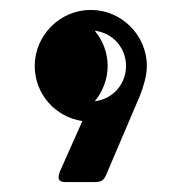

<svg xmlns="http://www.w3.org/2000/svg" viewBox="-20 -236 366 387"><path d="M50 -103C50 -46 92 0 146 8L101 109C99 114 98 118 98 122C98 127 102 131 112 131H171C189 131 191 124 198 107L262 -43C269 -61 276 -83 276 -103C276 -165 225 -216 163 -216C101 -216 50 -165 50 -103ZM171 -174C207 -170 234 -140 234 -103C234 -66 207 -36 171 -32C187 -51 197 -77 197 -103C197 -130 187 -155 171 -174Z"/></svg>

Font: Fascinate Inline
Style: Regular
Weight: 900
Designer: Astigmatic (AOETI)
Foundry: Astigmatic (AOETI)
Version: Version 1.000